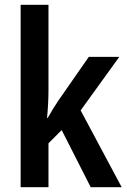

<svg xmlns="http://www.w3.org/2000/svg" viewBox="-20 -780 528 800"><path d="M182 -408Q182 -348 176 -289H179Q189 -307 201 -326.5Q213 -346 224 -362L350 -543H477L316 -320L487 0H358L237 -238L182 -183V0H66V-760H182Z"/></svg>

Font: Noto Sans Myanmar Condensed SemiBold
Style: Regular
Weight: 600
Width: 3
Designer: Monotype Design Team
Foundry: Monotype Imaging Inc.
Version: Version 2.107; ttfautohint (v1.8.4.7-5d5b)